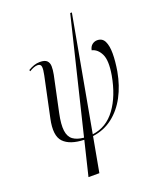

<svg xmlns="http://www.w3.org/2000/svg" viewBox="-178 -858 955 1193"><g transform="rotate(-20 299.5 -261.5)"><path d="M195 237 250 10Q156 7 115 -36Q74 -79 97 -186L153 -451Q161 -488 158.5 -506.5Q156 -525 135 -525Q112 -525 80 -505L77 -514Q97 -526 116 -532.5Q135 -539 155 -539Q188 -539 201.5 -525.5Q215 -512 215.5 -489Q216 -466 210 -435L160 -199Q145 -128 150.5 -86.5Q156 -45 182 -26Q208 -7 253 -3L437 -760H448L311 -4Q405 -16 464.5 -97.5Q524 -179 547 -308Q563 -402 542 -445Q521 -488 483 -497Q488 -521 503 -532.5Q518 -544 536 -544Q570 -544 584.5 -514.5Q599 -485 599 -434Q599 -383 588 -318Q572 -230 535 -160.5Q498 -91 441 -47Q384 -3 309 7L267 237Z"/></g></svg>

Font: Noto Serif Display ExtraCondensed Light
Style: Italic
Weight: 300
Width: 2
Italic angle: -12°
Designer: Monotype Design Team
Foundry: Monotype Imaging Inc.
Version: Version 2.009